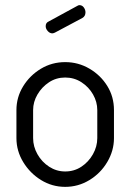

<svg xmlns="http://www.w3.org/2000/svg" viewBox="-20 -721 509 748"><path d="M234 7Q183 7 140 -19.5Q97 -46 70.5 -89.5Q44 -133 44 -183V-292Q44 -342 70 -384.5Q96 -427 139 -453Q182 -479 234 -479Q285 -479 328.5 -453.5Q372 -428 398 -386Q424 -344 424 -292V-183Q424 -134 398 -90Q372 -46 328.5 -19.5Q285 7 234 7ZM234 -53Q269 -53 297 -71.5Q325 -90 342 -120Q359 -150 359 -183V-292Q359 -324 342.5 -353Q326 -382 297.5 -400.5Q269 -419 234 -419Q199 -419 171 -400.5Q143 -382 126 -353Q109 -324 109 -292V-183Q109 -150 126 -120Q143 -90 171.5 -71.5Q200 -53 234 -53ZM184 -591Q174 -591 166 -600Q158 -609 158 -619Q158 -632 169 -637L281 -698Q286 -701 289 -701Q300 -701 306.5 -692Q313 -683 313 -673Q313 -658 301 -651L194 -594Q192 -593 189 -592Q186 -591 184 -591Z"/></svg>

Font: Dosis
Style: Regular
Weight: 400
Designer: EdgarTolentino, PabloImpallari, IginoMarini
Foundry: EdgarTolentino, PabloImpallari, IginoMarini
Version: Version 3.001; ttfautohint (v1.8.2)